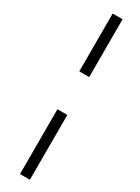

<svg xmlns="http://www.w3.org/2000/svg" viewBox="-269 -798 777 1067"><g transform="rotate(30 120.0 -265.0)"><path d="M96.5 -409V-780H160V-409ZM96.5 250V-166H160V250Z"/></g></svg>

Font: Besley* Medium
Style: Regular
Weight: 500
Designer: Owen Earl
Foundry: indestructible type*
Version: Version 3.000; ttfautohint (v1.8.3)